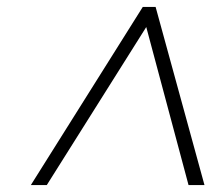

<svg xmlns="http://www.w3.org/2000/svg" viewBox="-20 -706 619 554"><path d="M115 -172H69L392 -686H429L570 -172H524L402 -628Z"/></svg>

Font: Fz Poppins ExtLt
Style: Italic
Weight: 200
Italic angle: -10°
Designer: Ninad Kale (Devanagari), Jonny Pinhorn (Latin)
Foundry: Indian Type Foundry
Version: Vit hóa bi Vntype.Com & FontZin.Com